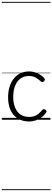

<svg xmlns="http://www.w3.org/2000/svg" viewBox="-20 -1287 562 2064"><path d="M293 19Q225 19 174 -11.5Q123 -42 95 -100Q67 -158 67 -241Q67 -302 82.5 -352.5Q98 -403 127 -440.5Q156 -478 198 -498.5Q240 -519 293 -519Q339 -519 383.5 -499Q428 -479 457 -445Q463 -437 462 -429.5Q461 -422 452 -413Q443 -404 435.5 -404Q428 -404 421 -410Q392 -437 363 -453.5Q334 -470 290 -470Q252 -470 221 -455Q190 -440 168 -410.5Q146 -381 134 -339.5Q122 -298 122 -245Q122 -182 141 -133.5Q160 -85 198 -57.5Q236 -30 294 -30Q324 -30 348 -38Q372 -46 393.5 -63.5Q415 -81 437 -107Q444 -114 452 -113.5Q460 -113 469 -107Q477 -101 480 -93.5Q483 -86 477 -79Q454 -45 423 -23Q392 -1 358.5 9Q325 19 293 19ZM0 747H522V757H0ZM0 -20H522V0H0ZM0 -505H522V-500H0ZM0 -1267H522V-1257H0Z"/></svg>

Font: Playwrite VN Guides
Style: Regular
Weight: 400
Designer: Veronika Burian, José Scaglione
Foundry: TypeTogether
Version: Version 1.003